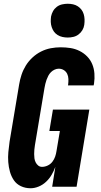

<svg xmlns="http://www.w3.org/2000/svg" viewBox="-20 -995 540 1023"><path d="M143 8Q115 8 91.5 -3Q68 -14 54 -34.5Q40 -55 33 -80Q26 -105 24 -131.5Q22 -158 24.5 -185Q27 -212 31 -240L82 -545Q86 -570 94.5 -596Q103 -622 117.5 -645.5Q132 -669 153 -688.5Q174 -708 199 -720.5Q224 -733 250.5 -738Q277 -743 303 -743Q330 -743 355.5 -739Q381 -735 404 -723.5Q427 -712 444.5 -694Q462 -676 471.5 -653Q481 -630 483 -603.5Q485 -577 481 -550L479 -540H342L343 -544Q345 -559 344.5 -574Q344 -589 338 -601.5Q332 -614 320 -621.5Q308 -629 293 -629Q282 -629 271 -624Q260 -619 251.5 -610.5Q243 -602 237.5 -591.5Q232 -581 228 -570Q224 -559 221.5 -548Q219 -537 217 -526L166 -221Q164 -209 163 -197.5Q162 -186 162 -174Q162 -162 163.5 -151Q165 -140 170 -130Q175 -120 183.5 -113Q192 -106 204 -106Q219 -106 234 -113Q249 -120 259 -133Q269 -146 274 -161Q279 -176 281 -190L299 -297H243L262 -411H456L388 0H258L275 -106Q267 -84 255 -63.5Q243 -43 225.5 -26.5Q208 -10 186 -1Q164 8 143 8ZM341 -795Q327 -795 313 -798Q299 -801 287 -808.5Q275 -816 267.5 -826.5Q260 -837 255.5 -850.5Q251 -864 250.5 -878Q250 -892 252 -907Q255 -922 262.5 -935.5Q270 -949 282.5 -958.5Q295 -968 310.5 -971.5Q326 -975 341 -975Q355 -975 369 -972Q383 -969 394.5 -961.5Q406 -954 414 -943.5Q422 -933 426 -919.5Q430 -906 430.5 -892Q431 -878 429 -863Q427 -848 419 -834.5Q411 -821 398.5 -811.5Q386 -802 371 -798.5Q356 -795 341 -795Z"/></svg>

Font: Iosevka Term Curly Heavy
Style: Italic
Weight: 900
Italic angle: -9°
Designer: Belleve Invis
Foundry: Belleve Invis
Version: Version 32.3.0